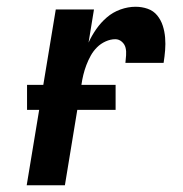

<svg xmlns="http://www.w3.org/2000/svg" viewBox="-20 -548 540 568"><path d="M59 0 145 -520H258L242 -422Q251 -442 264.5 -461.5Q278 -481 296 -496.5Q314 -512 336.5 -520Q359 -528 381 -528Q400 -528 417 -522Q434 -516 445 -502.5Q456 -489 461.5 -472Q467 -455 468.5 -436.5Q470 -418 468.5 -399.5Q467 -381 464 -362H351Q352 -373 353 -384.5Q354 -396 351.5 -406.5Q349 -417 340.5 -424.5Q332 -432 321 -432Q307 -432 292.5 -425.5Q278 -419 267 -408Q256 -397 248.5 -383.5Q241 -370 235.5 -355.5Q230 -341 226.5 -326.5Q223 -312 221 -298L172 0ZM60 -223V-297H322V-223Z"/></svg>

Font: Iosevka Term Curly Oblique
Style: Bold
Weight: 700
Italic angle: -9°
Designer: Belleve Invis
Foundry: Belleve Invis
Version: Version 32.3.0